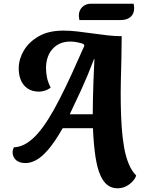

<svg xmlns="http://www.w3.org/2000/svg" viewBox="-20 -855 780 1035"><path d="M613 160Q583 160 560 143Q537 126 520.5 88.5Q504 51 494.5 -11Q485 -73 481 -164H318Q275 -89 239.5 -48Q204 -7 174 8.5Q144 24 119 24Q82 24 64.5 6Q47 -12 48 -35Q48 -43 50 -49Q52 -55 55 -61Q88 -62 119.5 -80.5Q151 -99 181 -132.5Q211 -166 241 -214Q271 -262 302 -322.5Q333 -383 366 -455Q399 -527 435 -609L430 -618Q416 -623 397 -627Q378 -631 359 -631Q301 -631 265.5 -593.5Q230 -556 228 -492Q228 -464 233 -438.5Q238 -413 253 -383Q240 -372 222.5 -366.5Q205 -361 191 -361Q153 -361 128 -378.5Q103 -396 91.5 -425.5Q80 -455 81 -490Q82 -538 109 -583.5Q136 -629 189 -659.5Q242 -690 322 -690Q357 -690 396.5 -685.5Q436 -681 477.5 -675Q519 -669 559.5 -664.5Q600 -660 636 -660Q636 -605 634.5 -544Q633 -483 631.5 -420Q630 -357 631 -296Q632 -231 636 -171Q640 -111 649 -60.5Q658 -10 674 28.5Q690 67 714 91Q710 106 695.5 122Q681 138 660 149Q639 160 613 160ZM356 -239H480Q480 -274 481 -321Q482 -368 484 -423.5Q486 -479 489 -537H487Q452 -445 417.5 -370Q383 -295 356 -239ZM408 -747Q407 -753 406 -759.5Q405 -766 405 -771Q405 -798 423 -816.5Q441 -835 471 -835H700Q702 -829 702.5 -822.5Q703 -816 703 -809Q703 -781 684 -764Q665 -747 631 -747Z"/></svg>

Font: Sansita Swashed Light SemiBold
Style: Regular
Weight: 600
Version: Version 1.003